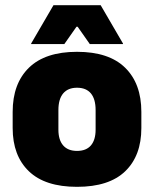

<svg xmlns="http://www.w3.org/2000/svg" viewBox="-20 -708 596 743"><path d="M278 15Q154.5 15 91.8 -45.2Q29 -105.5 29 -212.5V-275Q29 -384.5 92 -446Q155 -507.5 278 -507.5Q401.5 -507.5 464.2 -446Q527 -384.5 527 -275V-212.5Q527 -105.5 464.5 -45.2Q402 15 278 15ZM278 -124Q313.5 -124 331.8 -145.2Q350 -166.5 350 -206V-282Q350 -324.5 331.8 -346.5Q313.5 -368.5 278 -368.5Q243 -368.5 224.5 -346.5Q206 -324.5 206 -282V-206Q206 -166.5 224.5 -145.2Q243 -124 278 -124ZM187 -688H369.5L456 -539.5V-537.5H327.5L280.5 -604.5H276L229 -537.5H100.5V-539.5Z"/></svg>

Font: Anek Tamil Medium ExtraBold
Style: Regular
Weight: 800
Version: Version 1.003